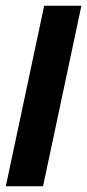

<svg xmlns="http://www.w3.org/2000/svg" viewBox="-32 -650 304 670"><path d="M118.2 0H-11.7L122.1 -629.9H252Z"/></svg>

Font: Open Sans Hebrew Condensed
Style: Bold Italic
Weight: 700
Width: 3
Italic angle: -12°
Foundry: Ascender Corporation, Yanek Iontef
Version: Version 2.001;PS 002.001;hotconv 1.0.70;makeotf.lib2.5.58329